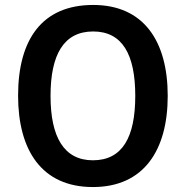

<svg xmlns="http://www.w3.org/2000/svg" viewBox="-20 -745 750 775"><path d="M657 -358C657 -579 560 -725 356 -725C151 -725 53 -587 53 -359C53 -139 148 10 355 10C560 10 657 -138 657 -358ZM184 -358C184 -524 237 -618 356 -618C474 -618 526 -525 526 -358C526 -191 474 -98 355 -98C238 -98 184 -192 184 -358Z"/></svg>

Font: Noto Sans Thai Looped SemiCondensed SemiBold
Style: Regular
Weight: 600
Width: 4
Designer: Sasikarn Vongin, Ben Mitchell
Foundry: The Fontpad Ltd
Version: Version 1.001